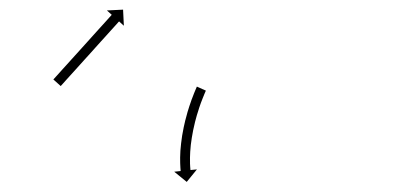

<svg xmlns="http://www.w3.org/2000/svg" viewBox="-20 -440 805 390"><path d="M89.7 -280C89.3 -279.5 88.9 -279 88.4 -278.6L103.3 -265.2C103.7 -265.6 104.1 -266.1 104.6 -266.6C105.8 -268 107.1 -269.4 108.4 -270.8C110.3 -273 112.3 -275.1 114.2 -277.3C116.7 -280.1 119.3 -282.9 121.8 -285.7C124.8 -289 127.8 -292.3 130.8 -295.6C134.1 -299.3 137.4 -303 140.8 -306.7C144.4 -310.7 147.9 -314.6 151.5 -318.6C155.2 -322.7 158.9 -326.8 162.6 -330.8C166.3 -334.9 169.9 -339 173.6 -343.1C177.2 -347 180.8 -351 184.3 -355C187.7 -358.7 191 -362.4 194.4 -366.1C197.4 -369.4 200.3 -372.7 203.3 -376C205.9 -378.8 208.4 -381.6 210.9 -384.4C212.9 -386.6 214.8 -388.7 216.8 -390.9C218 -392.3 219.3 -393.7 220.5 -395.1C221 -395.5 221.4 -396 221.9 -396.5L231.6 -387.7L230 -420.4L197.2 -418.8L207 -409.9C206.6 -409.4 206.1 -408.9 205.7 -408.5C204.4 -407.1 203.2 -405.7 201.9 -404.3C200 -402.1 198 -400 196.1 -397.8C193.6 -395 191 -392.2 188.5 -389.4C185.5 -386.1 182.5 -382.8 179.5 -379.5C176.2 -375.8 172.8 -372.1 169.5 -368.4C165.9 -364.4 162.4 -360.4 158.8 -356.5C155.1 -352.4 151.4 -348.3 147.7 -344.2C144 -340.2 140.3 -336.1 136.7 -332C133.1 -328 129.5 -324.1 125.9 -320.1C122.6 -316.4 119.3 -312.7 115.9 -309C112.9 -305.7 109.9 -302.4 106.9 -299.1C104.4 -296.3 101.9 -293.5 99.4 -290.7C97.4 -288.5 95.5 -286.4 93.5 -284.2C92.3 -282.8 91 -281.4 89.7 -280ZM397.4 -254.2C397.7 -254.8 397.9 -255.4 398.2 -255.9L379.9 -264.1C379.6 -263.5 379.4 -262.9 379.1 -262.3L379.1 -262.3L379.1 -262.2C378.4 -260.5 377.6 -258.8 376.9 -257.1C376.9 -257.1 376.9 -257.1 376.9 -257.1C376.9 -257.1 376.9 -257.1 376.9 -257.1C375.8 -254.4 374.7 -251.8 373.6 -249.1C373.6 -249.1 373.6 -249.1 373.6 -249.1C373.6 -249 373.6 -249 373.6 -249C372.2 -245.5 370.9 -242.1 369.6 -238.6C369.6 -238.6 369.6 -238.5 369.6 -238.5C369.5 -238.5 369.5 -238.5 369.5 -238.5C368 -234.3 366.6 -230.1 365.2 -225.9C365.2 -225.9 365.2 -225.9 365.2 -225.9C365.1 -225.9 365.1 -225.8 365.1 -225.8C363.6 -221.1 362.2 -216.4 360.7 -211.7C360.7 -211.7 360.7 -211.7 360.7 -211.6C360.7 -211.6 360.7 -211.6 360.7 -211.6C359.3 -206.5 357.9 -201.4 356.6 -196.3C356.6 -196.3 356.6 -196.3 356.6 -196.3C356.6 -196.2 356.5 -196.2 356.5 -196.2C355.3 -190.9 354.1 -185.6 352.9 -180.3C352.9 -180.3 352.9 -180.2 352.9 -180.2C352.9 -180.2 352.9 -180.1 352.9 -180.1C351.8 -174.8 350.8 -169.4 349.9 -164.1C349.9 -164.1 349.9 -164 349.9 -164C349.9 -164 349.9 -163.9 349.9 -163.9C349.1 -158.7 348.4 -153.5 347.8 -148.3C347.8 -148.3 347.8 -148.3 347.8 -148.2C347.8 -148.2 347.8 -148.1 347.8 -148.1C347.2 -143.2 346.8 -138.4 346.4 -133.5C346.4 -133.5 346.4 -133.4 346.4 -133.4C346.4 -133.3 346.4 -133.3 346.4 -133.3C346.2 -128.9 346 -124.5 345.9 -120.1C345.9 -120.1 345.9 -120.1 345.9 -120C345.9 -120 345.9 -120 345.9 -120C345.9 -116.2 345.9 -112.5 346 -108.8C346 -108.8 346 -108.8 346 -108.8C346 -108.7 346 -108.7 346 -108.7C346.1 -105.8 346.2 -103 346.4 -100.1C346.4 -100.1 346.4 -100.1 346.4 -100.1C346.4 -100.1 346.4 -100 346.4 -100C346.5 -98.2 346.7 -96.4 346.8 -94.5C346.8 -94.5 346.8 -94.5 346.8 -94.5C346.8 -94.5 346.8 -94.5 346.8 -94.5C346.9 -93.8 346.9 -93.2 347 -92.6L333.9 -91.2L359.3 -70.5L380 -95.9L366.9 -94.6C366.9 -95.2 366.8 -95.8 366.7 -96.4C366.7 -96.4 366.7 -96.4 366.7 -96.4C366.7 -96.4 366.7 -96.4 366.7 -96.4C366.6 -98.1 366.4 -99.8 366.3 -101.5C366.3 -101.5 366.3 -101.5 366.3 -101.4C366.3 -101.4 366.3 -101.4 366.3 -101.4C366.2 -104 366 -106.7 365.9 -109.4C365.9 -109.4 365.9 -109.4 366 -109.3C366 -109.3 366 -109.3 366 -109.3C365.9 -112.8 365.9 -116.3 365.9 -119.8C365.9 -119.8 365.9 -119.7 365.9 -119.7C365.9 -119.7 365.9 -119.6 365.9 -119.6C366 -123.8 366.2 -128 366.4 -132.2C366.4 -132.2 366.4 -132.1 366.4 -132.1C366.4 -132 366.4 -132 366.4 -132C366.7 -136.7 367.2 -141.4 367.6 -146C367.6 -146 367.6 -146 367.6 -146C367.6 -145.9 367.6 -145.9 367.6 -145.9C368.2 -150.9 368.9 -155.9 369.7 -160.9C369.7 -160.9 369.7 -160.9 369.7 -160.8C369.7 -160.8 369.7 -160.8 369.7 -160.8C370.5 -165.9 371.5 -171.1 372.5 -176.2C372.5 -176.2 372.5 -176.2 372.5 -176.2C372.5 -176.1 372.5 -176.1 372.5 -176.1C373.6 -181.2 374.7 -186.4 376 -191.5C376 -191.5 376 -191.4 376 -191.4C376 -191.4 375.9 -191.3 375.9 -191.3C377.2 -196.3 378.5 -201.2 379.9 -206.1C379.9 -206.1 379.9 -206.1 379.9 -206.1C379.9 -206 379.9 -206 379.9 -206C381.3 -210.6 382.7 -215.1 384.2 -219.7C384.2 -219.7 384.2 -219.6 384.1 -219.6C384.1 -219.6 384.1 -219.6 384.1 -219.6C385.5 -223.6 386.9 -227.7 388.3 -231.7C388.3 -231.7 388.3 -231.7 388.3 -231.6C388.3 -231.6 388.3 -231.6 388.3 -231.6C389.6 -235 390.9 -238.3 392.2 -241.7C392.2 -241.7 392.2 -241.7 392.2 -241.7C392.2 -241.6 392.2 -241.6 392.2 -241.6C393.2 -244.2 394.2 -246.8 395.3 -249.3C395.3 -249.3 395.3 -249.3 395.3 -249.3C395.3 -249.3 395.3 -249.3 395.3 -249.3C396 -250.9 396.7 -252.6 397.4 -254.2L397.4 -254.2Z"/></svg>

Font: FRB American Cursive Just Arrows Medium
Style: Italic
Weight: 500
Italic angle: -25°
Version: Version 2.0;Modular Font Editor K font №1